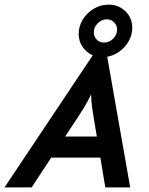

<svg xmlns="http://www.w3.org/2000/svg" viewBox="-62 -816 648 836"><path d="M-42.4 0 341.7 -575Q315.3 -586.8 297.9 -611.1Q280.6 -635.4 280.6 -668.1Q280.6 -702.1 298.6 -731.2Q316.7 -760.4 346.5 -778.1Q376.4 -795.8 410.4 -795.8Q454.9 -795.8 484.4 -766.7Q513.9 -737.5 513.9 -695.1Q513.9 -664.6 499 -637.8Q484 -611.1 459.4 -592.7Q434.7 -574.3 404.9 -568.8L504.9 0H396.5L375 -129.9H161.1L75.7 0ZM221.5 -221.5H359.7L346.5 -300Q342.4 -325 338.9 -349Q335.4 -372.9 334.7 -404.9Q319.4 -372.9 304.9 -349.3Q290.3 -325.7 273.6 -300ZM391.7 -630.6Q413.9 -630.6 430.9 -647.9Q447.9 -665.3 447.9 -686.8Q447.9 -705.6 435.1 -718.8Q422.2 -731.9 402.8 -731.9Q380.6 -731.9 363.5 -714.6Q346.5 -697.2 346.5 -675.7Q346.5 -656.2 359.4 -643.4Q372.2 -630.6 391.7 -630.6Z"/></svg>

Font: Afacad SemiBold
Style: Italic
Weight: 600
Italic angle: -14°
Designer: Kristian Moeller
Foundry: Dicotype
Version: Version 1.000